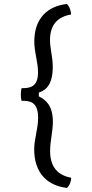

<svg xmlns="http://www.w3.org/2000/svg" viewBox="-20 -799 457 954"><path d="M149.9 -57.1C149.9 63 217.3 123.5 312.5 134.8C312.5 134.8 333 118.7 333.5 84C270.5 72.8 229 33.7 229 -48.3C229 -99.1 242.7 -145.5 242.7 -193.4C242.7 -274.4 208 -302.7 172.9 -320.3V-338.9C191.9 -346.2 242.2 -361.3 242.2 -465.8C242.2 -516.1 228.5 -557.1 228.5 -600.1C228.5 -679.7 270 -716.3 333.5 -727.1C330.6 -764.2 312.5 -779.3 312.5 -779.3C217.3 -768.6 150.4 -709 150.4 -592.8C150.4 -539.1 168.9 -490.7 168.9 -439.5C168.9 -364.7 127 -360.8 86.9 -360.8C86.9 -360.8 83.5 -346.2 83.5 -327.6C83.5 -318.4 84.5 -308.1 86.9 -298.3C127 -298.3 169.4 -295.4 169.4 -213.4C169.4 -158.7 149.9 -108.9 149.9 -57.1Z"/></svg>

Font: Basic
Style: Regular
Weight: 400
Designer: Magnus Gaarde
Foundry: Magnus Gaarde
Version: Version 1.001